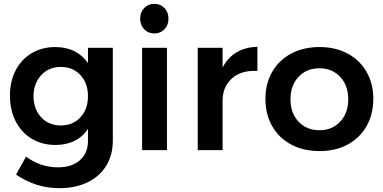

<svg xmlns="http://www.w3.org/2000/svg" viewBox="-20 -785 2004 1004"><path d="M570 -535V-51Q570 25 535.5 81.5Q501 138 437.5 168.5Q374 199 290 199Q168 199 64 128L116 34Q192 90 283 90Q355 90 397.5 53Q440 16 440 -48V-111Q413 -70 370 -48.5Q327 -27 270 -27Q200 -27 146 -59.5Q92 -92 62 -150.5Q32 -209 32 -285Q32 -360 62 -417.5Q92 -475 146 -507Q200 -539 270 -539Q326 -539 369.5 -517Q413 -495 440 -455V-535ZM440 -282Q440 -350 400.5 -392.5Q361 -435 298 -435Q235 -435 195.5 -392Q156 -349 155 -282Q156 -214 195.5 -171.5Q235 -129 298 -129Q361 -129 400.5 -171.5Q440 -214 440 -282Z M723 -535H853V0H723ZM861 -687Q861 -654 840 -632Q819 -610 787 -610Q755 -610 734 -632Q713 -654 713 -687Q713 -721 734 -743Q755 -765 787 -765Q819 -765 840 -743Q861 -721 861 -687Z M1326 -540V-414Q1243 -419 1193.5 -375.5Q1144 -332 1144 -258V0H1014V-535H1144V-432Q1171 -484 1217.5 -511.5Q1264 -539 1326 -540Z M1932 -268Q1932 -187 1896.5 -125Q1861 -63 1797.5 -29Q1734 5 1651 5Q1567 5 1503 -29Q1439 -63 1403.5 -125Q1368 -187 1368 -268Q1368 -348 1403.5 -409.5Q1439 -471 1503 -505Q1567 -539 1651 -539Q1734 -539 1797.5 -505Q1861 -471 1896.5 -409.5Q1932 -348 1932 -268ZM1499 -266Q1499 -194 1541 -149Q1583 -104 1651 -104Q1717 -104 1759 -149Q1801 -194 1801 -266Q1801 -338 1759 -383Q1717 -428 1651 -428Q1583 -428 1541 -383Q1499 -338 1499 -266Z"/></svg>

Font: Montserrat Medium
Style: Regular
Weight: 500
Designer: Julieta Ulanovsky
Foundry: Julieta Ulanovsky
Version: Version 6.001